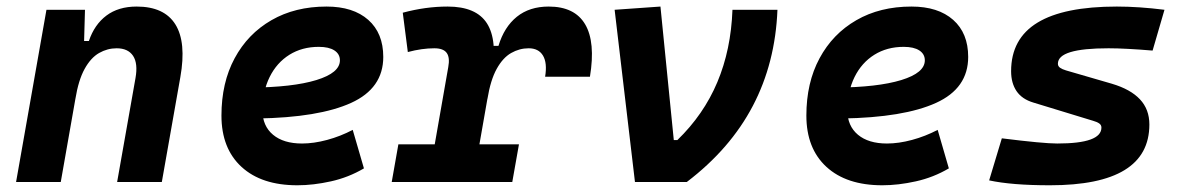

<svg xmlns="http://www.w3.org/2000/svg" viewBox="-20 -547 3556 577"><path d="M28.3 0 119.6 -517.6H235.4L231.9 -394L162.6 0ZM332 0 387.2 -312.5Q395 -356.4 379.9 -379.2Q364.7 -401.9 330.6 -401.9Q302.7 -401.9 277.8 -387.7Q252.9 -373.5 234.4 -340.1Q215.8 -306.6 206.5 -249.5L230 -423.8H247.1Q263.7 -473.1 299.8 -500.2Q335.9 -527.3 390.6 -527.3Q473.6 -527.3 507.1 -473.6Q540.5 -419.9 522 -315.4L466.3 0Z M887.7 -115.7Q922.9 -115.7 963 -126.5Q1003.1 -137.3 1040 -156.7L1073.7 -41Q1027.3 -13.7 974.5 -2Q921.7 9.8 873.5 9.8Q766 9.8 705.8 -45.5Q645.5 -100.9 645.5 -199.7Q645.5 -298.3 685.1 -371.8Q724.6 -445.3 795.7 -486.3Q866.7 -527.3 961.4 -527.3Q1041.5 -527.3 1086.7 -487.3Q1131.8 -447.3 1131.8 -376Q1131.8 -281.7 1035.2 -237.8Q938.5 -193.8 752.9 -190.9L732.9 -283.7Q859.9 -284.7 930.7 -306.4Q1001.5 -328.1 1001.5 -365.7Q1001.5 -384.6 985 -395.4Q968.5 -406.2 938 -406.2Q887.9 -406.2 849.7 -382.4Q811.6 -358.5 790.3 -315.5Q769 -272.5 768.6 -215.3Q769 -168.3 800.6 -142Q832.2 -115.7 887.7 -115.7Z M1266.6 0 1327.1 -345.2Q1332.5 -374 1322.5 -387.9Q1312.5 -401.9 1285.2 -401.9Q1248 -401.9 1205.6 -390.6L1190.4 -508.8Q1225.1 -518.1 1258.5 -522.7Q1292 -527.3 1325.2 -527.3Q1411.1 -527.3 1443.4 -476.8Q1475.6 -426.3 1458 -325.7L1400.9 0ZM1157.2 0 1177.2 -113.3H1539.6L1519.5 0ZM1444.8 -249.5 1451.2 -409.2H1478Q1495.1 -465.8 1533.2 -496.6Q1571.3 -527.3 1628.9 -527.3Q1707 -527.3 1738.5 -473.9Q1770 -420.4 1752.9 -316.4H1618.2Q1625 -357.9 1611.8 -379.9Q1598.6 -401.9 1568.8 -401.9Q1541 -401.9 1516.1 -387.7Q1491.2 -373.5 1472.7 -340.1Q1454.1 -306.6 1444.8 -249.5Z M1888.2 0 1827.1 -517.6 1964.8 -527.3 2004.9 -126H2015.6Q2094.7 -202.6 2135.7 -300Q2176.8 -397.5 2181.2 -517.6H2316.4Q2310.1 -357.9 2242.4 -228.8Q2174.8 -99.6 2043.9 0Z M2645.5 -115.7Q2680.7 -115.7 2720.8 -126.5Q2760.9 -137.3 2797.9 -156.7L2831.5 -41Q2785.2 -13.7 2732.3 -2Q2679.5 9.8 2631.3 9.8Q2523.9 9.8 2463.6 -45.5Q2403.3 -100.9 2403.3 -199.7Q2403.3 -298.3 2442.9 -371.8Q2482.4 -445.3 2553.5 -486.3Q2624.5 -527.3 2719.2 -527.3Q2799.3 -527.3 2844.5 -487.3Q2889.6 -447.3 2889.6 -376Q2889.6 -281.7 2793 -237.8Q2696.3 -193.8 2510.7 -190.9L2490.7 -283.7Q2617.7 -284.7 2688.5 -306.4Q2759.3 -328.1 2759.3 -365.7Q2759.3 -384.6 2742.8 -395.4Q2726.3 -406.2 2695.8 -406.2Q2645.7 -406.2 2607.5 -382.4Q2569.4 -358.5 2548.1 -315.5Q2526.9 -272.5 2526.4 -215.3Q2526.8 -168.3 2558.4 -142Q2590 -115.7 2645.5 -115.7Z M3135.3 9.8Q3077.6 9.8 3032 6.1Q2986.3 2.4 2952.6 -4.9L2990.7 -131.3Q3053.2 -123.5 3094.7 -119.6Q3136.2 -115.7 3157.2 -115.7Q3224.1 -115.7 3257.1 -127.7Q3290 -139.6 3290 -163.6Q3290 -171.4 3283.4 -176Q3276.9 -180.7 3264.6 -184.1L3085.4 -238.8Q3051.3 -249 3034.9 -273.2Q3018.6 -297.4 3018.6 -333Q3018.6 -430.7 3097.9 -479Q3177.2 -527.3 3336.4 -527.3Q3369.1 -527.3 3404.8 -524.9Q3440.4 -522.5 3479.5 -517.6L3443.8 -395Q3403.3 -398.4 3370.4 -400.1Q3337.4 -401.9 3311.5 -401.9Q3234.9 -401.9 3197 -390.4Q3159.2 -378.9 3159.2 -355.5Q3159.2 -348.1 3165.5 -343.5Q3171.9 -338.9 3183.6 -335.4L3321.3 -295.4Q3377.4 -278.8 3405.8 -248.5Q3434.1 -218.3 3434.1 -172.9Q3434.1 -81.5 3359.6 -35.9Q3285.2 9.8 3135.3 9.8Z"/></svg>

Font: Cascadia Code PL
Style: Italic
Weight: 400
Italic angle: -10°
Monospace: yes
Designer: Aaron Bell
Foundry: Saja Typeworks
Version: Version 2404.023